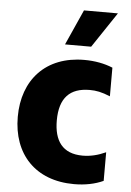

<svg xmlns="http://www.w3.org/2000/svg" viewBox="-55 -816 590 866"><g transform="rotate(5 240.0 -383.0)"><path d="M218 -614.7H336.3L443.5 -774.9H289.8ZM313.2 9.6C362.6 9.6 407.3 0.7 445.3 -16.7V-146.3C410.5 -130.3 376.1 -121.8 340.9 -121.8C248.6 -121.8 210.9 -178.6 210.9 -269.9C210.9 -372.9 258.2 -419.7 347.3 -419.7C376.4 -419.7 400.9 -415.1 440 -399.1V-528.8C402.3 -544.4 358.7 -552.6 311.4 -552.6C136.4 -552.6 34.1 -438.2 34.1 -271C34.1 -102.6 137.4 9.6 313.2 9.6Z"/></g></svg>

Font: TID UI Extra Bold
Style: Regular
Weight: 800
Designer: The TID Project Authors
Foundry: Bakken & Bæck
Version: Version 1.001;hotconv 1.0.109;makeotfexe 2.5.65596